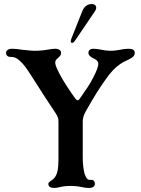

<svg xmlns="http://www.w3.org/2000/svg" viewBox="-20 -919 696 949"><path d="M219 -10Q219 -15 222.5 -18.5Q226 -22 231 -25Q242 -31 249 -40Q260 -53 264.5 -75Q269 -97 269 -130V-318Q269 -331 266 -339Q263 -347 254 -361L207 -432Q154 -514 139 -538Q115 -576 103 -591.5Q91 -607 75 -621Q63 -631 54 -634.5Q45 -638 30 -638Q21 -638 15.5 -643.5Q10 -649 10 -658Q10 -666 17.5 -672Q25 -678 40 -678Q60 -678 90 -673Q138 -668 148 -668Q188 -668 218 -674Q240 -678 252 -678Q266 -678 274 -672.5Q282 -667 282 -658Q282 -650 278 -644.5Q274 -639 265 -631L262 -628Q253 -621 253 -609Q253 -595 270 -563Q270 -562 272 -558Q287 -529 310 -493.5Q333 -458 353 -431Q361 -423 364 -423Q368 -423 374 -431Q395 -461 411.5 -485.5Q428 -510 442 -538Q466 -585 466 -603Q466 -619 447 -628Q417 -641 417 -658Q417 -667 423.5 -672.5Q430 -678 442 -678Q455 -678 477 -674Q503 -668 525 -668Q538 -668 550 -669.5Q562 -671 573 -673Q595 -678 616 -678Q646 -678 646 -658Q646 -648 640 -641Q634 -634 622 -628L606 -620Q589 -613 572 -601Q554 -588 538.5 -572Q523 -556 504 -529Q462 -472 404 -369Q389 -342 389 -320V-140Q389 -120 391 -100Q393 -80 398 -60Q404 -43 410 -36Q416 -29 429 -30H431Q440 -30 444.5 -24.5Q449 -19 449 -10Q449 -1 441.5 4.5Q434 10 419 10Q410 10 402 9Q394 8 386 6Q358 0 328 0Q299 0 275 6Q257 10 249 10Q219 10 219 -10ZM332 -726 386 -862Q394 -882 406 -890.5Q418 -899 434 -899Q449 -899 454 -888.5Q459 -878 449 -863L350 -717Q343 -707 336 -707Q331 -707 330 -712.5Q329 -718 332 -726Z"/></svg>

Font: Raigarh
Style: Regular
Weight: 400
Designer: jaikishan Patel
Foundry: MagicType
Version: Version 1.000;FEAKit 1.0